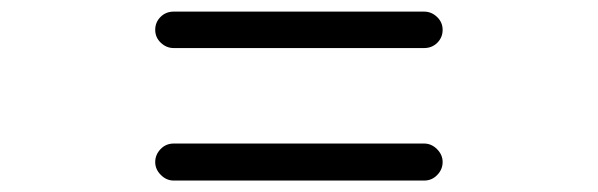

<svg xmlns="http://www.w3.org/2000/svg" viewBox="-20 -527 1040 334"><path d="M282.2 -212.9Q269.5 -212.9 259.8 -222.7Q250 -232.4 250 -245.1Q250 -257.8 259.3 -267.6Q268.6 -277.3 282.2 -277.3H717.8Q730.5 -277.3 740.2 -267.6Q750 -257.8 750 -245.1Q750 -232.4 740.7 -222.7Q731.4 -212.9 717.8 -212.9ZM282.2 -443.4Q269.5 -443.4 259.8 -452.6Q250 -461.9 250 -475.1Q250 -488.3 259.3 -497.6Q268.6 -506.8 282.2 -506.8H717.8Q730.5 -506.8 740.2 -497.6Q750 -488.3 750 -475.1Q750 -461.9 740.7 -452.6Q731.4 -443.4 717.8 -443.4Z"/></svg>

Font: Rounded Mgen+ 2m regular
Style: Regular
Weight: 400
Designer: [Source Han Sans]
Ryoko NISHIZUKA  (kana & ideographs); Paul D. Hunt (Latin, Greek & Cyrillic); Wenlong ZHANG  (bopomofo
Version: Version 1.059.20150602